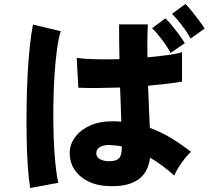

<svg xmlns="http://www.w3.org/2000/svg" viewBox="-20 -900 1044 961"><path d="M515 31Q432 26 380 -20Q328 -66 329 -137Q330 -179 356.5 -214.5Q383 -250 430.5 -271.5Q478 -293 542 -293Q554 -293 565 -292.5Q576 -292 587 -291Q586 -327 584.5 -370.5Q583 -414 581 -462Q523 -460 468 -459.5Q413 -459 372 -461L364 -610Q399 -605 456.5 -603.5Q514 -602 578 -604Q577 -647 576.5 -690.5Q576 -734 576 -778H720Q718 -741 717.5 -699Q717 -657 718 -613Q774 -618 820.5 -624.5Q867 -631 891 -639V-492Q863 -486 818.5 -481Q774 -476 721 -471Q723 -413 725.5 -358.5Q728 -304 730 -260Q787 -239 838 -208Q889 -177 936 -140Q921 -127 904 -105.5Q887 -84 873 -61Q859 -38 852 -21Q824 -47 793.5 -69.5Q763 -92 731 -111Q721 -31 665.5 3Q610 37 515 31ZM131 41Q124 1 119.5 -62.5Q115 -126 113.5 -202.5Q112 -279 113 -361Q114 -443 118 -521Q122 -599 129 -665.5Q136 -732 145 -777L284 -744Q273 -710 265 -651Q257 -592 252.5 -519.5Q248 -447 247 -369Q246 -291 248.5 -217.5Q251 -144 257 -83.5Q263 -23 272 15ZM834 -635Q817 -667 790.5 -702Q764 -737 741 -759L808 -808Q821 -796 840 -773Q859 -750 877 -725.5Q895 -701 905 -684ZM934 -707Q917 -739 890 -774Q863 -809 841 -831L908 -880Q921 -868 939.5 -845Q958 -822 976 -798Q994 -774 1004 -757ZM526 -93Q561 -93 575.5 -107.5Q590 -122 590 -167Q576 -170 561.5 -171.5Q547 -173 533 -174Q505 -176 484 -166Q463 -156 462 -135Q461 -115 479.5 -104Q498 -93 526 -93Z"/></svg>

Font: Zen Kaku Gothic New Black
Style: Regular
Weight: 900
Designer: Yoshimichi Ohira
Foundry: Positype
Version: Version 1.001